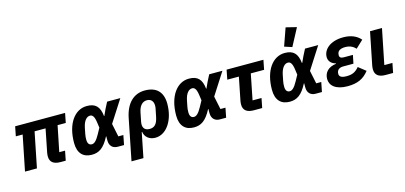

<svg xmlns="http://www.w3.org/2000/svg" viewBox="-80 -1395 4591 2176"><g transform="rotate(-15 2215.0 -307.5)"><path d="M528 0 550 -112H482L543 -413H639L661 -525H75L53 -413H133L50 0H190L273 -413H402L348 -142C345 -127 344 -109 344 -99C344 -33 386 0 467 0Z M1234 -112H1175L1143 -266L1309 -525H1154L1114 -447L1082 -377H1078C1066 -489 1019 -537 918 -537C777 -537 671 -397 671 -170C671 -48 732 12 833 12C915 12 976 -24 1040 -148H1043V-99C1043 -36 1080 0 1138 0H1212ZM863 -103C834 -103 814 -122 814 -170C814 -194 815 -209 820 -235L834 -305C851 -388 888 -422 925 -422C954 -422 974 -399 984 -327L993 -263L957 -197C917 -123 889 -103 863 -103Z M1246 200H1386L1444 -91H1449C1456 -34 1504 12 1578 12C1708 12 1807 -132 1807 -326C1807 -464 1734 -537 1598 -537C1471 -537 1376 -453 1342 -281ZM1540 -101C1474 -101 1456 -148 1467 -204L1488 -309C1503 -384 1540 -424 1593 -424C1642 -424 1668 -391 1668 -341C1668 -328 1666 -316 1665 -310L1646 -216C1630 -138 1602 -101 1540 -101Z M2432 -112H2373L2341 -266L2507 -525H2352L2312 -447L2280 -377H2276C2264 -489 2217 -537 2116 -537C1975 -537 1869 -397 1869 -170C1869 -48 1930 12 2031 12C2113 12 2174 -24 2238 -148H2241V-99C2241 -36 2278 0 2336 0H2410ZM2061 -103C2032 -103 2012 -122 2012 -170C2012 -194 2013 -209 2018 -235L2032 -305C2049 -388 2086 -422 2123 -422C2152 -422 2172 -399 2182 -327L2191 -263L2155 -197C2115 -123 2087 -103 2061 -103Z M2833 0 2855 -112H2750L2810 -413H2966L2988 -525H2556L2534 -413H2670L2616 -142C2613 -127 2612 -109 2612 -99C2612 -33 2654 0 2735 0Z M3451 -784 3326 -815 3253 -608 3342 -579ZM3556 -112H3497L3465 -266L3631 -525H3476L3436 -447L3404 -377H3400C3388 -489 3341 -537 3240 -537C3099 -537 2993 -397 2993 -170C2993 -48 3054 12 3155 12C3237 12 3298 -24 3362 -148H3365V-99C3365 -36 3402 0 3460 0H3534ZM3185 -103C3156 -103 3136 -122 3136 -170C3136 -194 3137 -209 3142 -235L3156 -305C3173 -388 3210 -422 3247 -422C3276 -422 3296 -399 3306 -327L3315 -263L3279 -197C3239 -123 3211 -103 3185 -103Z M3999 -169C3955 -117 3916 -101 3850 -101C3788 -101 3766 -121 3766 -149C3766 -161 3767 -166 3768 -170C3775 -200 3800 -218 3843 -218H3962L3982 -316H3875C3840 -316 3825 -330 3825 -353C3825 -361 3826 -367 3828 -375C3836 -405 3863 -424 3921 -424C3971 -424 4011 -406 4041 -372L4129 -455C4083 -509 4013 -537 3927 -537C3770 -537 3688 -455 3688 -369C3688 -325 3715 -287 3771 -273L3770 -268C3678 -256 3629 -203 3629 -127C3629 -49 3695 12 3834 12C3950 12 4023 -22 4085 -101Z M4391 -112H4296L4379 -525H4239L4162 -142C4159 -127 4158 -109 4158 -99C4158 -33 4200 0 4281 0H4369Z"/></g></svg>

Font: Braiins Sans
Style: Bold Italic
Weight: 700
Italic angle: -11.31°
Designer: Mike Abbink, Paul van der Laan, Pieter van Rosmalen, Jiri Chlebus, Lubos Buracinsky
Foundry: Bold Monday, Sudetype
Version: Version 1.000;hotconv 1.0.109;makeotfexe 2.5.65596